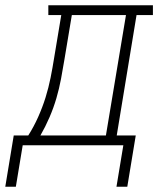

<svg xmlns="http://www.w3.org/2000/svg" viewBox="-83 -550 603 727"><path d="M-23 157H-63L-31 -37H24Q45 -70 61.5 -107Q78 -144 89.5 -181Q101 -218 108.5 -255.5Q116 -293 122 -331L149 -493H100V-530H496V-493H434L359 -37H431L399 157H358L384 0H3ZM70 -37H318L394 -493H189L161 -325Q155 -288 148 -251Q141 -214 130.5 -178Q120 -142 104.5 -106Q89 -70 70 -37Z"/></svg>

Font: Iosevka Curly Slab XLtObl
Style: Regular
Weight: 200
Italic angle: -9°
Monospace: yes
Designer: Belleve Invis
Foundry: Belleve Invis
Version: Version 11.1.0; ttfautohint (v1.8.3)